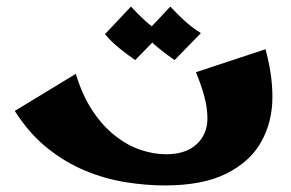

<svg xmlns="http://www.w3.org/2000/svg" viewBox="-20 -558 888 585"><path d="M483 7Q424 7 362 -3Q300 -13 239.5 -38Q179 -63 124 -107Q69 -151 25 -220L211 -333Q231 -267 262 -220.5Q293 -174 330.5 -144.5Q368 -115 408 -101.5Q448 -88 486 -88Q546 -88 579 -118.5Q612 -149 612 -197Q612 -228 603 -262.5Q594 -297 577 -338L789 -408Q799 -371 804.5 -335Q810 -299 810 -262Q810 -187 776 -126Q742 -65 669.5 -29Q597 7 483 7ZM392 -375Q367 -392 342.5 -412Q318 -432 300 -454L379 -538Q400 -515 422 -495Q444 -475 472 -457ZM512 -375Q487 -392 462.5 -412Q438 -432 420 -454L499 -538Q520 -515 542 -495Q564 -475 592 -457Z"/></svg>

Font: Marhey Light SemiBold
Style: Regular
Weight: 600
Version: Version 1.000